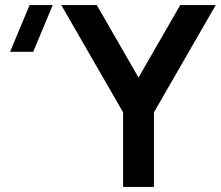

<svg xmlns="http://www.w3.org/2000/svg" viewBox="-20 -740 874 760"><path d="M467.3 0V-295.2L222.5 -720H363L528.3 -433.2L693.5 -720H834L589.3 -295.2V0ZM111.5 -535H20L97.2 -720H188.7Z"/></svg>

Font: Manrope ExtraLight
Style: Regular
Weight: 200
Designer: Mikhail Sharanda
Foundry: Mikhail Sharanda
Version: Version 4.505